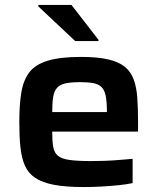

<svg xmlns="http://www.w3.org/2000/svg" viewBox="-20 -748 637 776"><path d="M318 8Q246 8 198.5 -1Q151 -10 122.5 -29Q94 -48 80.5 -79Q67 -110 62.5 -153.5Q58 -197 58 -254Q58 -323 66 -373Q74 -423 98 -455Q122 -487 172.5 -502.5Q223 -518 307 -518Q374 -518 417 -508Q460 -498 484.5 -478Q509 -458 520.5 -426.5Q532 -395 535 -351.5Q538 -308 538 -254V-216H191Q191 -178 195 -154.5Q199 -131 214 -118.5Q229 -106 261 -101.5Q293 -97 350 -97Q373 -97 402.5 -98Q432 -99 462 -101.5Q492 -104 516 -106V-8Q493 -3 459.5 0.5Q426 4 389 6Q352 8 318 8ZM412 -278V-299Q412 -338 407 -361.5Q402 -385 390 -396.5Q378 -408 357 -412Q336 -416 305 -416Q267 -416 244.5 -411Q222 -406 210.5 -393Q199 -380 195 -356.5Q191 -333 191 -295H431ZM284 -582 135 -722V-728H269L378 -587V-582Z"/></svg>

Font: Saira SemiExpanded SemiBold
Style: Regular
Weight: 600
Width: 6
Designer: Hector Gatti with collaboration of the Omnibus-Type team
Foundry: Omnibus-Type
Version: Version 1.101